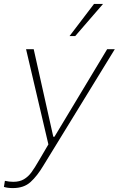

<svg xmlns="http://www.w3.org/2000/svg" viewBox="-35 -776 606 980"><path d="M31 184Q3 184 -15 178L-10 147Q12 152 33 152Q65 152 87 139Q109 126 125.5 103.5Q142 81 168 36L212 -39L98 -525H137L237 -78H243L512 -525H551L186 70Q155 122 121 153Q87 184 31 184ZM320 -592 445 -756H491L349 -592Z"/></svg>

Font: Be Vietnam Thin
Style: Italic
Weight: 250
Italic angle: -9°
Designer: Gabriel Lam
Foundry: TypeRant
Version: Version 3.000